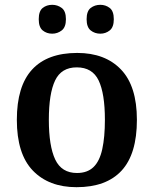

<svg xmlns="http://www.w3.org/2000/svg" viewBox="-20 -768 639 798"><path d="M298 10Q183 10 116.5 -59Q50 -128 50 -270Q50 -410 113.5 -479Q177 -548 301 -548Q417 -548 483 -479Q549 -410 549 -270Q549 -128 485.5 -59Q422 10 298 10ZM300 -49Q343 -49 368.5 -73.5Q394 -98 405 -148Q416 -198 416 -270Q416 -379 390 -433.5Q364 -488 299 -488Q235 -488 209 -433.5Q183 -379 183 -270Q183 -161 209.5 -105Q236 -49 300 -49ZM397 -628Q374 -628 357 -641.5Q340 -655 340 -688Q340 -722 357 -735Q374 -748 397 -748Q419 -748 436 -735Q453 -722 453 -688Q453 -655 436 -641.5Q419 -628 397 -628ZM197 -628Q174 -628 157.5 -641.5Q141 -655 141 -688Q141 -722 157.5 -735Q174 -748 197 -748Q219 -748 236.5 -735Q254 -722 254 -688Q254 -655 236.5 -641.5Q219 -628 197 -628Z"/></svg>

Font: Noto Serif Gujarati SemiBold
Style: Regular
Weight: 600
Version: Version 2.102